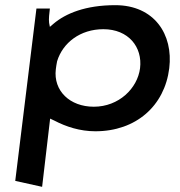

<svg xmlns="http://www.w3.org/2000/svg" viewBox="-20 -505 698 743"><path d="M635 -241C651 -372 577 -485 426 -485C311 -485 234 -453 187 -413L173 -401L170 -417C168 -431 171 -455 173 -472H121L39 195L143 218L174 -46L191 -38C235 -15 289 3 349 3C506 3 617 -95 635 -241ZM196 -237C197 -247 199 -257 201 -268C223 -340 291 -392 380 -392C477 -392 532 -323 522 -241C512 -163 440 -92 343 -92C250 -92 186 -154 196 -237Z"/></svg>

Font: Bluebird
Style: LiExtObl
Weight: 300
Designer: Jasper
Foundry: Cannot Into Space Fonts
Version: Version 0.98